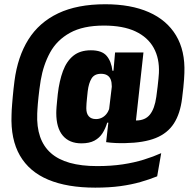

<svg xmlns="http://www.w3.org/2000/svg" viewBox="-20 -690 896 882"><path d="M354 -31.5Q298.5 -31.5 268.5 -67Q238.5 -102.5 238.5 -171Q238.5 -176 238.8 -182.8Q239 -189.5 239.8 -199.2Q240.5 -209 242 -223.5Q243.5 -238 245.5 -258.5Q252.5 -318.5 269.2 -363.8Q286 -409 317 -434Q348 -459 397.5 -459Q448 -459 469.8 -433.5Q491.5 -408 496.5 -365H531.5L493 -280Q493.5 -284 493.5 -287.5Q493.5 -291 493.5 -294Q493.5 -312 488.5 -324.8Q483.5 -337.5 472.5 -344.2Q461.5 -351 444 -351Q414 -351 400.8 -329.8Q387.5 -308.5 383 -271.5Q381 -251.5 379.5 -238Q378 -224.5 377.5 -216Q377 -207.5 376.8 -202.2Q376.5 -197 376.5 -192.5Q376.5 -168.5 387.8 -155.8Q399 -143 421 -143Q435 -143 447 -148.8Q459 -154.5 468 -165.2Q477 -176 482.5 -191.5L504.5 -126.5H472.5Q464.5 -99.5 450.8 -78Q437 -56.5 413.8 -44Q390.5 -31.5 354 -31.5ZM467.5 -37 480 -146.5 478.5 -165.5 498.5 -332.5 500 -350.5 508.5 -447.5 509 -449H639L595.5 -55ZM567 -140Q577.5 -138 585 -137.2Q592.5 -136.5 605 -136.5Q647 -136.5 668.8 -163.8Q690.5 -191 698 -245Q702 -272.5 704.2 -293.2Q706.5 -314 708 -329.2Q709.5 -344.5 710 -354.5Q713 -421.5 686 -470.2Q659 -519 602.2 -545.8Q545.5 -572.5 457.5 -572.5Q361.5 -572.5 301.5 -539.2Q241.5 -506 210.2 -449Q179 -392 167 -321Q163.5 -299 161 -279.8Q158.5 -260.5 156.8 -243.8Q155 -227 153.8 -213Q152.5 -199 152 -187.8Q151.5 -176.5 151 -168Q146 -47 213.5 13Q281 73 426 73Q490.5 73 543.8 65Q597 57 641 43.2Q685 29.5 720.5 13.5L702 120Q666 134.5 625 146.2Q584 158 533.2 165Q482.5 172 417.5 172Q289 172 201.8 135.5Q114.5 99 71.5 24.5Q28.5 -50 33 -162.5Q33 -172 33.8 -184.8Q34.5 -197.5 35.8 -212.5Q37 -227.5 38.5 -244.5Q40 -261.5 42 -280Q44 -298.5 46.5 -318Q61 -429.5 110.2 -508.2Q159.5 -587 247.2 -628.8Q335 -670.5 463.5 -670.5Q581 -670.5 663.5 -634.2Q746 -598 788.5 -527.5Q831 -457 827 -354.5Q826.5 -342 825.5 -325.5Q824.5 -309 822.2 -287.5Q820 -266 816.5 -238.5Q808 -168 778.8 -122.8Q749.5 -77.5 695 -55.8Q640.5 -34 554 -32.5Q533.5 -32 511 -33Q488.5 -34 467.5 -37Z"/></svg>

Font: Anek Gujarati
Style: Bold
Weight: 700
Version: Version 1.003